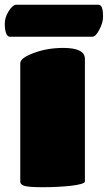

<svg xmlns="http://www.w3.org/2000/svg" viewBox="-42 -781 452 805"><path d="M314 -534.2V-20Q314 -9.3 255.9 -2Q198.7 3.9 138.2 3.9Q80.6 3.9 61.8 -1.2Q43 -6.3 43 -20V-516.1Q43 -538.1 100.1 -559.1Q156.7 -580.1 223.1 -580.1Q314 -580.1 314 -534.2ZM345.2 -627H-1Q-10.3 -627 -16.1 -641.1Q-22 -655.3 -22 -681.2Q-22 -708 -5.9 -733.9Q11.2 -761.2 26.9 -761.2H371.1Q390.1 -761.2 390.1 -711.9Q390.1 -684.6 374 -655.8Q359.4 -627 345.2 -627Z"/></svg>

Font: GGS TheRock Black
Style: Regular
Weight: 900
Designer: Rodrigo Fuenzalida (2012); Goodgame Studios (2014)
Foundry: Rodrigo Fuenzalida,2012;  GGS,2014
Version: Version 1.002 | FøM Mod